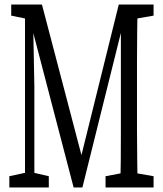

<svg xmlns="http://www.w3.org/2000/svg" viewBox="-20 -823 715 843"><path d="M21 0V-49.3L102.5 -66.9H118.2L194.3 -49.3V0ZM29.3 -754.4V-803.2H124V-736.8H114.3ZM89.8 0V-803.2H124L130.9 -442.4V0ZM303.2 0 103.5 -765.1H98.1V-803.2H164.1L351.1 -90.8H324.2L331.1 -115.7L501.5 -803.2H538.6V-765.1H533.2L522.5 -726.1L341.8 0ZM443.4 0V-49.3L536.6 -66.9H553.2L654.3 -49.3V0ZM508.3 0Q509.8 -61 510.3 -122.1Q510.7 -183.1 510.7 -245.6Q510.7 -308.1 510.7 -370.6V-803.2H584Q583 -743.2 582.3 -681.2Q581.5 -619.1 581.5 -556.6Q581.5 -494.1 581.5 -430.7V-371.6Q581.5 -310.5 581.5 -248.3Q581.5 -186 582.5 -123.8Q583.5 -61.5 584 0ZM544.9 -736.8V-803.2H654.3V-754.4L553.2 -736.8Z"/></svg>

Font: Scarab Serif
Style: Regular
Weight: 400
Designer: John Roberts
Foundry: Scarab
Version: 1.0